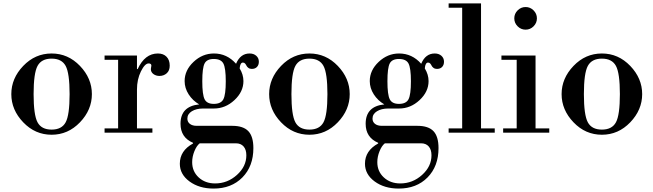

<svg xmlns="http://www.w3.org/2000/svg" viewBox="-20 -774 3812 1120"><path d="M115.5 -60.5Q46 -133 46 -225Q46 -317 115.5 -389.5Q185 -462 281 -462Q377 -462 446.5 -389.5Q516 -317 516 -225Q516 -133 446.5 -60.5Q377 12 281 12Q185 12 115.5 -60.5ZM199 -389.5Q176 -347 176 -225Q176 -103 199 -60.5Q222 -18 281 -18Q340 -18 363 -60.5Q386 -103 386 -225Q386 -347 363 -389.5Q340 -432 281 -432Q222 -432 199 -389.5Z M590 -425V-450H779V-371H783Q825 -462 901 -462Q933 -462 951.5 -443Q970 -424 970 -391Q970 -362 952.5 -346.5Q935 -331 910 -331Q890 -331 875 -342Q860 -353 860 -371Q860 -375 861.5 -381.5Q863 -388 863 -391Q863 -404 847 -404Q825 -404 802 -357.5Q779 -311 779 -252V-25H869V0H590V-25H669V-425Z M1226 326Q1142 326 1085.5 284.5Q1029 243 1029 181Q1029 105 1106 63V59Q1033 28 1033 -52Q1033 -154 1142 -165Q1104 -187 1080.5 -223.5Q1057 -260 1057 -301Q1057 -364 1109 -413Q1161 -462 1228 -462Q1304 -462 1357 -402Q1382 -462 1436 -462Q1460 -462 1475 -448.5Q1490 -435 1490 -414Q1490 -395 1479 -383.5Q1468 -372 1449 -372Q1437 -372 1429 -378Q1421 -384 1418 -390.5Q1415 -397 1410 -403Q1405 -409 1397 -409Q1381 -409 1378 -375Q1400 -339 1400 -301Q1400 -239 1347.5 -190Q1295 -141 1228 -141H1165Q1125 -141 1099 -125Q1073 -109 1073 -82Q1073 -63 1087.5 -51.5Q1102 -40 1128 -40H1335Q1399 -40 1428.5 -9Q1458 22 1458 90Q1458 196 1394 261Q1330 326 1226 326ZM1235 296Q1307 296 1362 246.5Q1417 197 1417 132Q1417 99 1401 80.5Q1385 62 1356 62H1145Q1127 76 1114 108Q1101 140 1101 172Q1101 226 1139 261Q1177 296 1235 296ZM1227 -168Q1269 -168 1283 -195Q1297 -222 1297 -300Q1297 -377 1283 -403.5Q1269 -430 1227 -430Q1187 -430 1173.5 -404Q1160 -378 1160 -300Q1160 -222 1173.5 -195Q1187 -168 1227 -168Z M1619.5 -60.5Q1550 -133 1550 -225Q1550 -317 1619.5 -389.5Q1689 -462 1785 -462Q1881 -462 1950.5 -389.5Q2020 -317 2020 -225Q2020 -133 1950.5 -60.5Q1881 12 1785 12Q1689 12 1619.5 -60.5ZM1703 -389.5Q1680 -347 1680 -225Q1680 -103 1703 -60.5Q1726 -18 1785 -18Q1844 -18 1867 -60.5Q1890 -103 1890 -225Q1890 -347 1867 -389.5Q1844 -432 1785 -432Q1726 -432 1703 -389.5Z M2306 326Q2222 326 2165.5 284.5Q2109 243 2109 181Q2109 105 2186 63V59Q2113 28 2113 -52Q2113 -154 2222 -165Q2184 -187 2160.5 -223.5Q2137 -260 2137 -301Q2137 -364 2189 -413Q2241 -462 2308 -462Q2384 -462 2437 -402Q2462 -462 2516 -462Q2540 -462 2555 -448.5Q2570 -435 2570 -414Q2570 -395 2559 -383.5Q2548 -372 2529 -372Q2517 -372 2509 -378Q2501 -384 2498 -390.5Q2495 -397 2490 -403Q2485 -409 2477 -409Q2461 -409 2458 -375Q2480 -339 2480 -301Q2480 -239 2427.5 -190Q2375 -141 2308 -141H2245Q2205 -141 2179 -125Q2153 -109 2153 -82Q2153 -63 2167.5 -51.5Q2182 -40 2208 -40H2415Q2479 -40 2508.5 -9Q2538 22 2538 90Q2538 196 2474 261Q2410 326 2306 326ZM2315 296Q2387 296 2442 246.5Q2497 197 2497 132Q2497 99 2481 80.5Q2465 62 2436 62H2225Q2207 76 2194 108Q2181 140 2181 172Q2181 226 2219 261Q2257 296 2315 296ZM2307 -168Q2349 -168 2363 -195Q2377 -222 2377 -300Q2377 -377 2363 -403.5Q2349 -430 2307 -430Q2267 -430 2253.5 -404Q2240 -378 2240 -300Q2240 -222 2253.5 -195Q2267 -168 2307 -168Z M2597 -729V-754H2786V-25H2866V0H2597V-25H2676V-729Z M2905 -425V-450H3104V-25H3184V0H2915V-25H2994V-425ZM2999.5 -620.5Q2980 -640 2980 -667Q2980 -694 2999.5 -713.5Q3019 -733 3046 -733Q3073 -733 3092.5 -713.5Q3112 -694 3112 -667Q3112 -640 3092.5 -620.5Q3073 -601 3046 -601Q3019 -601 2999.5 -620.5Z M3325.5 -60.5Q3256 -133 3256 -225Q3256 -317 3325.5 -389.5Q3395 -462 3491 -462Q3587 -462 3656.5 -389.5Q3726 -317 3726 -225Q3726 -133 3656.5 -60.5Q3587 12 3491 12Q3395 12 3325.5 -60.5ZM3409 -389.5Q3386 -347 3386 -225Q3386 -103 3409 -60.5Q3432 -18 3491 -18Q3550 -18 3573 -60.5Q3596 -103 3596 -225Q3596 -347 3573 -389.5Q3550 -432 3491 -432Q3432 -432 3409 -389.5Z"/></svg>

Font: Libre Bodoni
Style: Regular
Weight: 400
Designer: Pablo Impallari, Rodrigo Fuenzalida
Foundry: Pablo Impallari, Rodrigo Fuenzalida
Version: Version 1.001